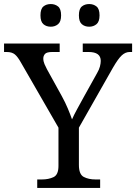

<svg xmlns="http://www.w3.org/2000/svg" viewBox="-25 -929 673 949"><path d="M159 0V-42H182Q215 -42 239.5 -53.5Q264 -65 264 -109V-298L79 -619Q63 -648 48.5 -660Q34 -672 8 -672H-5V-714H270V-672H233Q206 -672 197.5 -662.5Q189 -653 189 -640Q189 -626 195 -612Q201 -598 207 -587L281 -453Q298 -422 310.5 -392Q323 -362 331 -339Q340 -360 357 -391Q374 -422 391 -453L455 -568Q465 -585 469 -600.5Q473 -616 473 -628Q473 -672 413 -672H384V-714H628V-672H616Q595 -672 577 -655.5Q559 -639 533 -594L365 -298V-114Q365 -67 389 -54.5Q413 -42 447 -42H470V0ZM416 -797Q394 -797 379.5 -809.5Q365 -822 365 -853Q365 -885 379.5 -897Q394 -909 416 -909Q437 -909 452 -897Q467 -885 467 -853Q467 -822 452 -809.5Q437 -797 416 -797ZM226 -797Q204 -797 189.5 -809.5Q175 -822 175 -853Q175 -885 189.5 -897Q204 -909 226 -909Q247 -909 262 -897Q277 -885 277 -853Q277 -822 262 -809.5Q247 -797 226 -797Z"/></svg>

Font: Noto Serif Khitan Small Script
Style: Regular
Weight: 400
Designer: LIU Zhao, ZHANG Congyu, Kushim JIANG
Foundry: Guyu Beijing Co. Ltd.
Version: Version 1.000; ttfautohint (v1.8.4.7-5d5b)